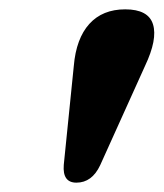

<svg xmlns="http://www.w3.org/2000/svg" viewBox="-20 -803 350 411"><path d="M143.5 -412Q113.5 -412 116.5 -450L138 -662Q143 -720.5 171.2 -751.8Q199.5 -783 248 -783Q297.5 -783 307.5 -751Q317.5 -719 290.5 -662L194.5 -449.5Q177 -412 143.5 -412Z"/></svg>

Font: Fraunces 9pt
Style: Bold Italic
Weight: 700
Italic angle: -16°
Version: Version 1.000;[b76b70a41]